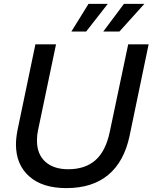

<svg xmlns="http://www.w3.org/2000/svg" viewBox="-20 -957 784 987"><path d="M62 -215Q62 -246 70 -288L162 -729H268L175 -285Q170 -263 170 -234Q170 -165 212.5 -126Q255 -87 331 -87Q417 -87 470 -133Q523 -179 544 -278L639 -729H744L646 -258Q618 -126 536.5 -58Q455 10 321 10Q198 10 130 -50.5Q62 -111 62 -215ZM435 -937H534L423 -795H347ZM617 -937H722L594 -795H511Z"/></svg>

Font: Mona Sans Medium
Style: Italic
Weight: 500
Italic angle: -11.7°
Designer: Deni Anggara
Foundry: GitHub
Version: Version 2.000